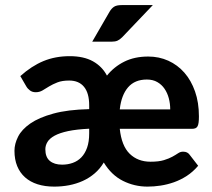

<svg xmlns="http://www.w3.org/2000/svg" viewBox="-20 -710 815 738"><path d="M35.6 0ZM549.8 -492.7Q591.3 -492.7 627 -476.6Q662.6 -460.4 688.7 -430.7Q714.8 -400.9 729.7 -358.4Q744.6 -315.9 744.6 -262.7Q744.6 -248.5 743.4 -239.3Q742.2 -230 739.3 -224.6Q736.3 -219.2 731 -217Q725.6 -214.8 717.3 -214.8H440.4Q447.3 -149.4 478.5 -118.9Q509.8 -88.4 558.6 -88.4Q590.3 -88.4 610.1 -94.5Q629.9 -100.6 642.6 -107.7Q655.3 -114.7 664.3 -120.8Q673.3 -127 683.6 -127Q692.9 -127 698.7 -124Q704.6 -121.1 708.5 -115.7L741.7 -72.8Q721.7 -49.3 698 -33.9Q674.3 -18.6 648.7 -9.5Q623 -0.5 597.2 3.4Q571.3 7.3 546.9 7.3Q496.6 7.3 452.4 -14.9Q408.2 -37.1 378.9 -85.4Q364.3 -61 343.8 -43.5Q323.2 -25.9 298.3 -14.6Q273.4 -3.4 245.6 2Q217.8 7.3 188.5 7.3Q152.8 7.3 124.5 -1.7Q96.2 -10.7 76.4 -28.3Q56.6 -45.9 46.1 -71.5Q35.6 -97.2 35.6 -130.4Q35.6 -157.2 49.6 -184.8Q63.5 -212.4 96.7 -235.4Q129.9 -258.3 185.1 -273.4Q240.2 -288.6 322.8 -290.5V-305.2Q322.8 -352.1 303 -376.2Q283.2 -400.4 246.1 -400.4Q218.8 -400.4 200.7 -393.3Q182.6 -386.2 168.9 -377.9Q155.3 -369.6 143.6 -362.5Q131.8 -355.5 117.2 -355.5Q104.5 -355.5 95.5 -362.1Q86.4 -368.7 81.1 -377.9L58.1 -417.5Q101.1 -456.1 146.7 -475.1Q192.4 -494.1 248 -494.1Q301.8 -494.1 337.2 -474.4Q372.6 -454.6 391.1 -419.4Q418 -453.1 457.5 -472.9Q497.1 -492.7 549.8 -492.7ZM322.8 -215.3Q274.4 -212.9 241.9 -206.1Q209.5 -199.2 189.9 -188.5Q170.4 -177.7 162.4 -164.3Q154.3 -150.9 154.3 -136.2Q154.3 -106 171.4 -91.6Q188.5 -77.1 218.8 -77.1Q240.7 -77.1 259.8 -84Q278.8 -90.8 292.7 -105.2Q306.6 -119.6 314.7 -142.3Q322.8 -165 322.8 -197.3ZM544.4 -404.3Q498 -404.3 472.2 -374.3Q446.3 -344.2 440.4 -289.6H634.3Q634.3 -311.5 628.9 -332Q623.5 -352.5 612.5 -368.7Q601.6 -384.8 584.7 -394.5Q567.9 -404.3 544.4 -404.3ZM567.4 -690.4 449.7 -566.9Q440.4 -557.6 431.6 -553.7Q422.9 -549.8 408.7 -549.8H334.5L400.9 -664.6Q408.2 -677.2 418 -683.8Q427.7 -690.4 447.3 -690.4Z"/></svg>

Font: Carlito
Style: Bold
Weight: 700
Designer: Lukasz Dziedzic
Foundry: tyPoland Lukasz Dziedzic
Version: Version 1.104